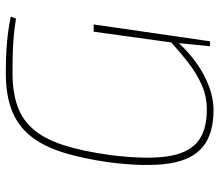

<svg xmlns="http://www.w3.org/2000/svg" viewBox="-67 -675 754 660"><g transform="rotate(-90 310.0 -345.0)"><path d="M388 -702Q434 -702 466.5 -700Q499 -698 526.5 -694.5Q554 -691 583 -685L576 -667Q545 -672 518 -674.5Q491 -677 461 -678Q431 -679 389 -679Q322 -679 274 -661.5Q226 -644 193.5 -605Q161 -566 140.5 -501.5Q120 -437 107 -343Q92 -223 102 -150Q112 -77 151 -44Q190 -11 263 -11Q309 -11 349 -29Q389 -47 425.5 -75.5Q462 -104 496 -135L500 -116Q473 -86 444 -62.5Q415 -39 384.5 -22.5Q354 -6 323 3Q292 12 262 12Q180 12 135 -25Q90 -62 78 -141Q66 -220 82 -347Q96 -445 118.5 -513Q141 -581 177 -622.5Q213 -664 265 -683Q317 -702 388 -702ZM556 -400 498 0H481L493 -120L494 -132L531 -400Z"/></g></svg>

Font: Exo 2 Thin
Style: Italic
Weight: 250
Italic angle: -8°
Designer: Natanael Gama
Foundry: Natanael Gama
Version: Version 2.010